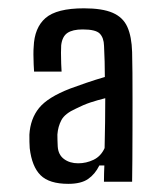

<svg xmlns="http://www.w3.org/2000/svg" viewBox="-20 -828 397 471"><path d="M147.5 -377Q100.8 -377 79.5 -398.2Q58.2 -419.3 52.9 -464.5Q52.4 -471.4 52.2 -480.1Q52 -488.8 52.1 -497.7Q54.4 -536.7 75.9 -563.2Q97.4 -589.6 152.1 -610.7Q168.9 -616.9 191.2 -624.6Q213.6 -632.3 237.2 -639.2Q237.2 -657.9 236.7 -676.9Q236.2 -696 235.2 -715.6Q234.7 -735.3 224.7 -745.6Q214.8 -755.8 182.8 -755.8Q158.2 -755.8 145.4 -747.2Q132.7 -738.6 130.1 -717.1Q129.6 -711.5 129.6 -698.4Q129.6 -685.3 130.1 -671.9Q130.6 -658.5 131.1 -652.3H63.6Q63.1 -657.8 62.6 -669.9Q62.1 -681.9 62 -694.3Q62 -706.7 62.6 -712.6Q64.2 -759.8 91.6 -783.7Q119 -807.6 186 -807.6Q231 -807.6 256.4 -796.6Q281.8 -785.6 292.4 -762Q303 -738.4 304.1 -700.4Q304.6 -680.7 304.9 -649.3Q305.1 -617.9 305.1 -581Q305.1 -544.1 305 -506.7Q305 -469.2 304.7 -436.5Q304.5 -403.8 304.1 -382.2H235Q235 -392.8 235.3 -402.7Q235.6 -412.6 236 -422.1H223.7Q213.3 -400.8 196.1 -388.9Q178.9 -377 147.5 -377ZM171.8 -427.4Q191.5 -427.4 209.5 -436Q227.5 -444.6 236.6 -464.7Q237.4 -497.9 237.8 -528.2Q238.2 -558.4 238.2 -587.1Q219.8 -582.5 202.3 -576.8Q184.8 -571 166 -561.4Q139.2 -549.4 130.7 -533.5Q122.2 -517.6 120.8 -497.9Q120.7 -494.2 121 -484.2Q121.2 -474.2 121.6 -468.9Q122.8 -448.4 137 -437.9Q151.1 -427.4 171.8 -427.4Z"/></svg>

Font: Big Shoulders Text SC Thin
Style: Regular
Weight: 100
Designer: Patric King
Foundry: XO Type Co
Version: Version 2.002